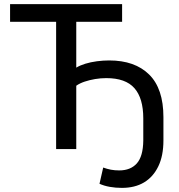

<svg xmlns="http://www.w3.org/2000/svg" viewBox="-20 -725 873 934"><path d="M573 189Q542 189 514 184Q486 179 464 169L482 90Q501 97 519.5 100.5Q538 104 560 104Q615 104 645.5 70Q676 36 677 -41V-149Q677 -247 634 -296Q591 -345 497 -345Q470 -345 443 -340.5Q416 -336 392 -328Q368 -320 351 -308V0H253V-619H29V-705H574V-619H351V-396Q369 -407 395 -415Q421 -423 451.5 -427Q482 -431 511 -431Q636 -431 705.5 -362.5Q775 -294 775 -155V-42Q775 33 750 84.5Q725 136 680.5 162.5Q636 189 573 189Z"/></svg>

Font: Nunito Sans 7pt SemiCondensed Medium
Style: Regular
Weight: 500
Width: 4
Designer: Vernon Adams
Foundry: Vernon Adams
Version: Version 3.101;gftools[0.9.27]